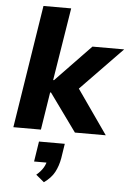

<svg xmlns="http://www.w3.org/2000/svg" viewBox="-64 -752 749 1097"><g transform="rotate(5 310.5 -203.5)"><path d="M29 0 140 -705H299L232 -288H237L439 -498H621L361 -230V-283L559 0H382L226 -216H221L187 0ZM230 298 183 259Q209 237 222.5 214Q236 191 239 167L266 185H164L182 69H330L317 153Q309 198 290 233.5Q271 269 230 298Z"/></g></svg>

Font: Nunito Sans 9pt ExtraBold
Style: Italic
Weight: 800
Italic angle: -9°
Version: Version 3.101;gftools[0.9.27]